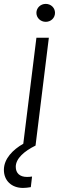

<svg xmlns="http://www.w3.org/2000/svg" viewBox="-92 -737 299 972"><path d="M139.6 -626.5C166 -626.5 186.5 -646.5 186.5 -671.9C186.5 -697.3 166 -717.3 139.6 -717.3C113.3 -717.3 92.3 -697.3 92.3 -671.9C92.3 -646.5 113.3 -626.5 139.6 -626.5ZM-72.3 123C-72.3 177.2 -33.7 214.4 24.4 214.4C35.6 214.4 50.3 212.9 64 210.4L70.3 156.7C61.5 158.2 52.2 158.7 44.4 158.7C8.3 158.7 -12.2 139.6 -12.2 107.4C-12.2 65.4 31.2 27.8 87.9 0L155.3 -545.9H92.3L25.9 -9.3C-26.4 20.5 -72.3 66.4 -72.3 123Z"/></svg>

Font: Guggenheim Sans Display Light
Style: Italic
Weight: 300
Italic angle: -7°
Designer: Modified by Tom Baber under direction of Pentagram Design 2023
Foundry: rsms
Version: Version 1.001;Glyphs 3.1.2 (3151)